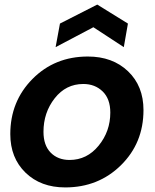

<svg xmlns="http://www.w3.org/2000/svg" viewBox="-20 -810 678 839"><path d="M607 -329Q607 -185 508.5 -88Q410 9 265 9Q158 9 91.5 -55.5Q25 -120 25 -224Q25 -367 122 -465Q219 -563 364 -563Q472 -563 539.5 -498.5Q607 -434 607 -329ZM170 -234Q170 -175 201.5 -143Q233 -111 284 -111Q360 -111 411 -173.5Q462 -236 462 -318Q462 -378 428.5 -410.5Q395 -443 344 -443Q268 -443 219 -380.5Q170 -318 170 -234ZM539 -707 521 -604 388 -691 223 -604 242 -707 405 -790Z"/></svg>

Font: Poppins SemiBold
Style: Italic
Weight: 600
Italic angle: -10°
Designer: Ninad Kale (Devanagari), Jonny Pinhorn (Latin)
Foundry: Indian Type Foundry
Version: Version 3.200;PS 1.000;hotconv 16.6.54;makeotf.lib2.5.65590